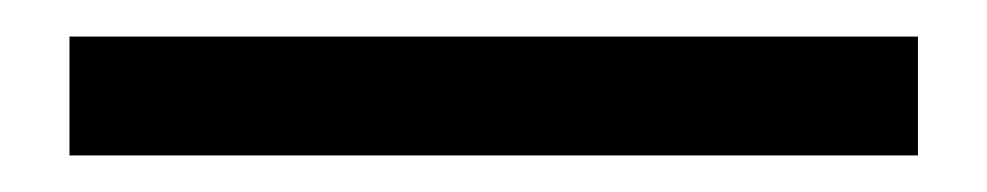

<svg xmlns="http://www.w3.org/2000/svg" viewBox="-20 -20 540 105"><path d="M18 65V0H482V65Z"/></svg>

Font: Nunito Sans 11pt SemiBold
Style: Regular
Weight: 600
Version: Version 3.101;gftools[0.9.27]